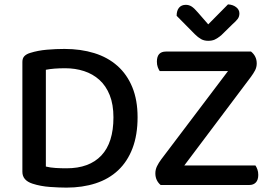

<svg xmlns="http://www.w3.org/2000/svg" viewBox="-20 -843 1240 875"><path d="M497 -308Q497 -367 480 -409.5Q463 -452 433 -479Q403 -506 363 -519Q323 -532 277 -532Q224 -532 189 -525V-84Q209 -79 233.5 -77.5Q258 -76 283 -76Q387 -76 442 -134.5Q497 -193 497 -308ZM607 -309Q607 -228 584 -167.5Q561 -107 518.5 -67Q476 -27 416 -7.5Q356 12 283 12Q251 12 208 9Q165 6 128 -6Q82 -21 82 -60V-561Q82 -578 91.5 -587.5Q101 -597 118 -602Q153 -613 194 -616.5Q235 -620 274 -620Q348 -620 409.5 -601Q471 -582 515 -543Q559 -504 583 -445.5Q607 -387 607 -309ZM1124 -608Q1150 -587 1150 -554Q1150 -537 1142.5 -522.5Q1135 -508 1123 -492L820 -89H1144Q1149 -82 1153 -71Q1157 -60 1157 -46Q1157 -23 1146 -11.5Q1135 0 1117 0H712Q701 -9 694.5 -22.5Q688 -36 688 -53Q688 -70 695.5 -85.5Q703 -101 715 -117L1019 -519H708Q703 -526 699 -537Q695 -548 695 -562Q695 -608 736 -608ZM1019 -823Q1041 -822 1056 -810.5Q1071 -799 1071 -782Q1071 -767 1063 -756.5Q1055 -746 1039 -732L988 -682Q971 -668 958.5 -662.5Q946 -657 929 -657Q910 -657 896 -665Q882 -673 868 -687L785 -771Q785 -795 796 -808Q807 -821 827 -821Q841 -821 853 -813.5Q865 -806 882 -786L929 -732Z"/></svg>

Font: Baloo Bhai 2 Medium
Style: Regular
Weight: 500
Designer: Supriya Tembe, Noopur Datye and Ek Type
Foundry: Ek Type
Version: Version 1.640;PS 1.000;hotconv 16.6.51;makeotf.lib2.5.65220;